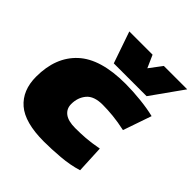

<svg xmlns="http://www.w3.org/2000/svg" viewBox="-210 -944 1109 1109"><g transform="rotate(45 345.0 -389.5)"><path d="M318 10Q162 10 91.5 -51Q21 -112 21 -224Q21 -383 116.5 -471.5Q212 -560 415 -560Q476 -560 541 -553Q606 -546 654 -534L594 -360Q539 -372 493 -376.5Q447 -381 408 -381Q337 -381 306.5 -344.5Q276 -308 276 -255Q276 -217 304.5 -195Q333 -173 391 -173Q433 -173 474.5 -176Q516 -179 575 -190L583 -21Q522 -2 450 4Q378 10 318 10ZM690 -789 552 -595H284L217 -789H407L441 -712L499 -789Z"/></g></svg>

Font: Georama Expanded Black
Style: Italic
Weight: 900
Width: 7
Italic angle: -9°
Designer: Jean-Baptiste Levee
Foundry: Production Type
Version: Version 1.000